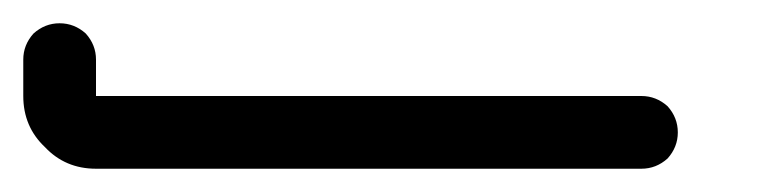

<svg xmlns="http://www.w3.org/2000/svg" viewBox="-645 -645 665 165"><path d="M-562.5 -500Q-588.9 -500 -606.4 -518.6Q-625 -536.1 -625 -562.5Q-625 -573.2 -625 -593.8Q-625 -606.4 -616.2 -616.2Q-606.4 -625 -593.8 -625Q-581.1 -625 -571.3 -616.2Q-562.5 -606.4 -562.5 -593.8Q-562.5 -583 -562.5 -562.5Q-445.3 -562.5 -93.8 -562.5Q-81.1 -562.5 -71.3 -553.7Q-62.5 -543.9 -62.5 -531.2Q-62.5 -518.6 -71.3 -508.8Q-81.1 -500 -93.8 -500Q-250 -500 -562.5 -500Z"/></svg>

Font: conwrite
Style: Regular
Weight: 400
Designer: Willllllliam
Version: 1.0